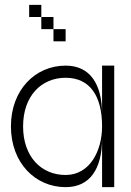

<svg xmlns="http://www.w3.org/2000/svg" viewBox="-20 -770 540 790"><path d="M250 0C350 0 400 -75 400 -200V0H450V-500H400V-300C400 -425 350 -500 250 -500C125 -500 25 -400 25 -250C25 -100 125 0 250 0ZM75 -250C75 -375 150 -450 250 -450C350 -450 400 -375 400 -250C400 -150 350 -50 250 -50C150 -50 75 -125 75 -250ZM100 -700H150V-750H100ZM150 -650H200V-700H150ZM200 -600H250V-650H200Z"/></svg>

Font: LS-VG5000 Light
Style: Regular
Weight: 400
Designer: Justin Bihan, 2021
Foundry: Justin Bihan, 2021
Version: Version 1.000;Glyphs 3.1.2 (3151)